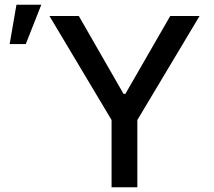

<svg xmlns="http://www.w3.org/2000/svg" viewBox="-20 -795 907 815"><path d="M21 -607.9 49.8 -774.9H155.3L89.4 -607.9ZM189.9 -727.1H314.5L504.4 -396.5H512.2L702.6 -727.1H827.1L563 -285.6V0H453.6V-285.6Z"/></svg>

Font: Interop Med
Style: Regular
Weight: 500
Designer: Rasmus Andersson, Google, Jang Haemin
Foundry: jhaemin
Version: Version 1.007